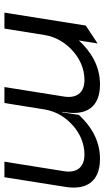

<svg xmlns="http://www.w3.org/2000/svg" viewBox="183 -666 483 890"><g transform="rotate(90 425.0 -221.5)"><path d="M39 0H113L143 -187C152 -243 183 -288 219 -319C251 -347 296 -371 351 -371C414 -371 437 -331 428 -276L384 0H456H458L488 -187C497 -243 528 -288 564 -319C596 -347 642 -371 697 -371C760 -371 783 -331 774 -276L730 0H802L847 -284C862 -379 823 -443 717 -443C627 -443 561 -397 513 -345L501 -267L499 -266L501 -284C516 -379 478 -443 372 -443C282 -443 216 -397 168 -345L182 -432L99 -377Z"/></g></svg>

Font: Charger Pro
Style: ExtObl
Weight: 400
Designer: Jasper
Foundry: Cannot Into Space Fonts
Version: Version 1.09